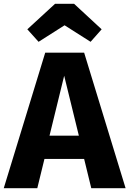

<svg xmlns="http://www.w3.org/2000/svg" viewBox="-31 -987 679 1007"><path d="M410.3 -153.3H202.1L164.6 0H-11.3L206.2 -710.8H410.3L627.7 0H447.7ZM228.7 -275.4H382.6L305.6 -589.7ZM357.4 -967.2 502.1 -833.3 444.1 -767.7 307.7 -854.4 171.3 -767.7 112.3 -833.3 257.9 -967.2Z"/></svg>

Font: FiraCode Nerd Font
Style: Bold
Weight: 700
Designer: Carrois Corporate, Edenspiekermann AG, Nikita Prokopov
Foundry: Carrois Corporate, Edenspiekermann AG, Nikita Prokopov
Version: Version 6.002;Nerd Fonts 2.1.0